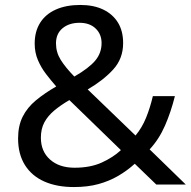

<svg xmlns="http://www.w3.org/2000/svg" viewBox="-20 -745 772 775"><path d="M304 -725Q358 -725 396.5 -706.5Q435 -688 456 -654Q477 -620 477 -571Q477 -508 436.5 -464Q396 -420 334 -384L527 -198Q553 -229 569.5 -269.5Q586 -310 597 -357H686Q670 -293 646 -238Q622 -183 584 -142L730 0H611L524 -84Q493 -56 457 -35Q421 -14 377.5 -2Q334 10 278 10Q209 10 158.5 -12.5Q108 -35 80.5 -79Q53 -123 53 -186Q53 -237 71.5 -274Q90 -311 125 -340Q160 -369 207 -396Q186 -420 166 -446Q146 -472 133 -502.5Q120 -533 120 -569Q120 -618 142 -653Q164 -688 205.5 -706.5Q247 -725 304 -725ZM260 -341Q224 -320 198.5 -298.5Q173 -277 159 -251Q145 -225 145 -189Q145 -134 182 -101Q219 -68 281 -68Q345 -68 391 -89Q437 -110 468 -139ZM301 -653Q259 -653 232.5 -631Q206 -609 206 -570Q206 -534 225 -503.5Q244 -473 280 -436Q339 -470 364.5 -500.5Q390 -531 390 -571Q390 -607 366 -630Q342 -653 301 -653Z"/></svg>

Font: hexuoriya05
Style: Book
Weight: 400
Designer: Jelle Bosma - Monotype Design Team
Foundry: Monotype Imaging Inc.
Version: Version 2.003